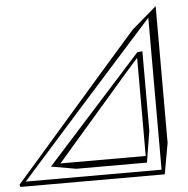

<svg xmlns="http://www.w3.org/2000/svg" viewBox="-59 -769 811 828"><g transform="rotate(-5 346.5 -355.0)"><path d="M-4 8H621L645 -126V-718L537 -625L381 -447L226 -269L71 -91L-7 -2ZM308 -335 609 -671V-13H21ZM549 -527 383 -343 218 -160 135 -68 243 -49H549L571 -186V-529ZM546 -78H177L486 -435L546 -503Z"/></g></svg>

Font: Quebrada
Style: Regular
Weight: 400
Designer: deFharo
Foundry: deFharo
Version: Version 1.034 2012